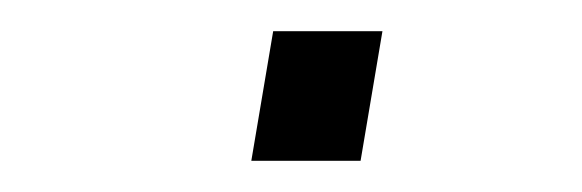

<svg xmlns="http://www.w3.org/2000/svg" viewBox="-20 -418 373 123"><path d="M141 -315 155 -398H225L211 -315Z"/></svg>

Font: Archivo SemiBold Thin
Style: Italic
Weight: 250
Italic angle: -10°
Version: Version 2.001